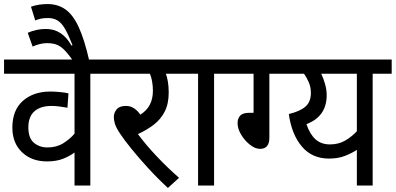

<svg xmlns="http://www.w3.org/2000/svg" viewBox="-20 -916 1954 948"><path d="M520 -552H426V0H348V-163Q324 -145 291 -132Q258 -119 212 -119Q136 -119 88.5 -164.5Q41 -210 41 -286Q41 -372 93 -418Q145 -464 229 -464Q249 -464 276 -461.5Q303 -459 318 -455L313 -384Q295 -387 275 -390Q255 -393 235 -393Q180 -393 150 -366.5Q120 -340 120 -287Q120 -234 147.5 -211Q175 -188 214 -188Q259 -188 292 -208.5Q325 -229 348 -256V-552H0V-622H520Z M341 -615Q315 -653 295 -672Q275 -691 255.5 -697Q236 -703 212 -703Q195 -703 176.5 -698.5Q158 -694 141 -686L117 -754Q137 -763 159.5 -768Q182 -773 207 -773Q287 -773 333 -691L338 -693Q318 -744 301 -773.5Q284 -803 264 -815Q244 -827 217 -827Q197 -827 182.5 -824Q168 -821 154 -815L133 -883Q171 -896 215 -896Q265 -896 302.5 -870Q340 -844 368.5 -782.5Q397 -721 421 -615Z M864 -38 809 12Q756 -37 709.5 -88Q663 -139 627.5 -183Q592 -227 573 -256Q553 -286 547.5 -304.5Q542 -323 542 -339Q542 -359 556 -376Q570 -393 602 -393Q624 -393 641.5 -381.5Q659 -370 673 -350Q705 -370 720 -399.5Q735 -429 735 -468Q735 -491 731 -514Q727 -537 720 -552H506V-622H892V-552H799Q805 -536 809 -512.5Q813 -489 813 -459Q813 -404 793.5 -365.5Q774 -327 739.5 -300.5Q705 -274 661 -254Q700 -201 754 -144Q808 -87 864 -38Z M1037 -552V0H958V-552H878V-622H1130V-552Z M1310 -552V-236Q1310 -181 1264 -181Q1240 -181 1214.5 -201Q1189 -221 1171 -250.5Q1153 -280 1153 -308Q1153 -331 1166 -345Q1179 -359 1211 -359H1232V-552H1116V-622H1386V-552Z M1914 -622V-552H1820V0H1742V-176Q1716 -159 1682.5 -146Q1649 -133 1604 -133Q1521 -133 1470.5 -192.5Q1420 -252 1406 -353Q1461 -366 1488 -389.5Q1515 -413 1515 -457Q1515 -486 1504.5 -510Q1494 -534 1481 -552H1372V-622ZM1493 -303Q1510 -253 1538 -228Q1566 -203 1609 -203Q1652 -203 1684.5 -222Q1717 -241 1742 -268V-552H1566Q1578 -527 1585.5 -499.5Q1593 -472 1593 -446Q1593 -341 1493 -303Z"/></svg>

Font: Noto Sans SemiCondensed
Style: Regular
Weight: 400
Width: 4
Designer: Monotype Design Team
Foundry: Monotype Imaging Inc.
Version: Version 2.013; ttfautohint (v1.8.4.7-5d5b)